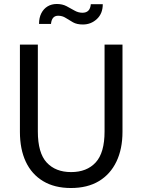

<svg xmlns="http://www.w3.org/2000/svg" viewBox="-20 -924 715 964"><path d="M170 -700V-264Q170 -156 214.5 -108Q259 -60 337 -60Q416 -60 460.5 -108.5Q505 -157 505 -264V-700H595V-262Q595 -176 564.5 -112.5Q534 -49 476.5 -14.5Q419 20 336 20Q254 20 196.5 -14.5Q139 -49 109.5 -112Q80 -175 80 -262V-700ZM396 -801Q366 -801 346.5 -812Q327 -823 310 -834Q293 -845 272 -845Q240 -845 236 -804H176Q176 -835 187.5 -857.5Q199 -880 219 -892Q239 -904 265 -904Q293 -904 314 -893Q335 -882 354 -871Q373 -860 394 -860Q413 -860 423.5 -870.5Q434 -881 436 -903H496Q496 -856 466.5 -828.5Q437 -801 396 -801Z"/></svg>

Font: Moderustic
Style: Regular
Weight: 400
Designer: Tural Alisoy
Foundry: TAFT Foundry
Version: Version 2.120